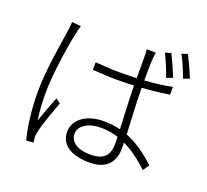

<svg xmlns="http://www.w3.org/2000/svg" viewBox="-140 -981 1280 1187"><g transform="rotate(20 500.0 -387.5)"><path d="M866 -640C850 -681 821 -746 803 -781L765 -769C784 -732 811 -668 825 -625ZM161 -751C161 -736 159 -717 156 -696C144 -611 109 -421 109 -277C109 -143 126 -38 145 35L192 31C191 22 189 9 188 0C187 -13 190 -30 193 -43C202 -88 239 -190 262 -251L232 -275C214 -231 186 -157 169 -105C160 -171 157 -219 157 -284C157 -402 184 -585 207 -692C210 -710 216 -732 221 -745ZM669 -137C669 -66 643 -19 546 -19C464 -19 411 -53 411 -108C411 -159 469 -198 554 -198C594 -198 632 -192 668 -180C669 -163 669 -148 669 -137ZM884 -587C830 -576 768 -568 704 -564C704 -610 704 -662 706 -693C707 -712 709 -730 712 -750H652C655 -734 655 -710 655 -692V-561C619 -560 583 -559 547 -559C490 -559 439 -562 383 -567V-517C441 -514 489 -510 545 -510C582 -510 618 -511 655 -513C656 -427 662 -314 666 -229C633 -237 597 -242 558 -242C431 -242 364 -176 364 -104C364 -23 429 29 559 29C688 29 718 -53 718 -121C718 -133 718 -146 717 -160C777 -132 832 -90 885 -40L913 -82C858 -131 795 -182 716 -213C712 -306 705 -419 704 -516C766 -520 827 -527 884 -536ZM863 -798C884 -762 909 -701 925 -656L965 -671C949 -712 920 -775 901 -810Z"/></g></svg>

Font: Noto Sans CJK JP Light
Style: Regular
Weight: 300
Designer: Ryoko NISHIZUKA (kana & ideographs); Paul D. Hunt (Latin, Greek & Cyrillic); Wenlong ZHANG (bopomofo); Sandoll Communica
Foundry: Adobe Systems Incorporated
Version: Version 1.004;PS 1.004;hotconv 1.0.82;makeotf.lib2.5.63406